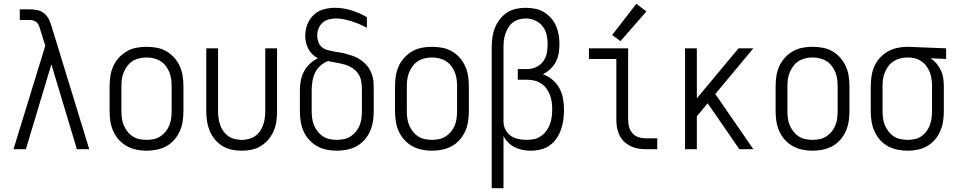

<svg xmlns="http://www.w3.org/2000/svg" viewBox="-20 -784 5040 1009"><path d="M51 0H116L250 -446L384 0H449L257 -626L252 -643Q246 -663 237 -682Q228 -701 212 -714Q196 -727 175.5 -731Q155 -735 134 -735H84V-679H134Q145 -679 156 -676Q167 -673 174.5 -665Q182 -657 185.5 -647Q189 -637 192 -627L218 -544Z M750 8Q777 8 804 2.5Q831 -3 854.5 -16Q878 -29 896 -49.5Q914 -70 925 -95Q936 -120 940 -146.5Q944 -173 944 -200V-330Q944 -357 940 -384Q936 -411 925 -435.5Q914 -460 896 -480.5Q878 -501 854.5 -514.5Q831 -528 804 -533Q777 -538 750 -538Q723 -538 696.5 -533Q670 -528 646.5 -514.5Q623 -501 604.5 -480.5Q586 -460 575 -435.5Q564 -411 560 -384Q556 -357 556 -330V-200Q556 -173 560 -146.5Q564 -120 575 -95Q586 -70 604.5 -49.5Q623 -29 646.5 -16Q670 -3 696.5 2.5Q723 8 750 8ZM750 -49Q731 -49 712 -53Q693 -57 677 -67.5Q661 -78 649.5 -93Q638 -108 630.5 -125.5Q623 -143 620.5 -162Q618 -181 618 -200V-330Q618 -349 620.5 -368Q623 -387 630.5 -404.5Q638 -422 649.5 -437.5Q661 -453 677 -463Q693 -473 712 -477.5Q731 -482 750 -482Q769 -482 788 -477.5Q807 -473 823 -463Q839 -453 851 -437.5Q863 -422 870 -404.5Q877 -387 879.5 -368Q882 -349 882 -330V-200Q882 -181 879.5 -162Q877 -143 870 -125.5Q863 -108 851 -93Q839 -78 823 -67.5Q807 -57 788 -53Q769 -49 750 -49Z M1250 8Q1277 8 1303 2.5Q1329 -3 1351.5 -17Q1374 -31 1391 -51.5Q1408 -72 1418.5 -96.5Q1429 -121 1432.5 -147.5Q1436 -174 1436 -200V-530H1374V-200Q1374 -182 1371.5 -163.5Q1369 -145 1363 -127.5Q1357 -110 1346 -94.5Q1335 -79 1320 -68.5Q1305 -58 1287 -53.5Q1269 -49 1250 -49Q1232 -49 1213.5 -53.5Q1195 -58 1180 -68.5Q1165 -79 1154 -94.5Q1143 -110 1137 -127.5Q1131 -145 1128.5 -163.5Q1126 -182 1126 -200V-530H1064V-200Q1064 -174 1068 -147.5Q1072 -121 1082 -96.5Q1092 -72 1109 -51.5Q1126 -31 1148.5 -17Q1171 -3 1197.5 2.5Q1224 8 1250 8Z M1750 8Q1777 8 1804 2.5Q1831 -3 1854.5 -16Q1878 -29 1896 -49.5Q1914 -70 1925 -95Q1936 -120 1940 -146.5Q1944 -173 1944 -200V-311Q1944 -328 1943.5 -344.5Q1943 -361 1939 -377.5Q1935 -394 1928 -409Q1921 -424 1910.5 -437Q1900 -450 1887 -460.5Q1874 -471 1859.5 -479Q1845 -487 1829 -492Q1813 -497 1797 -501.5Q1781 -506 1764.5 -508.5Q1748 -511 1731.5 -514Q1715 -517 1699 -521.5Q1683 -526 1670.5 -537Q1658 -548 1652.5 -564.5Q1647 -581 1647 -597Q1647 -616 1654 -634Q1661 -652 1675 -664.5Q1689 -677 1708 -682Q1727 -687 1745 -687Q1767 -687 1788 -682.5Q1809 -678 1829.5 -671.5Q1850 -665 1870 -656.5Q1890 -648 1908 -638V-694Q1870 -716 1827 -729.5Q1784 -743 1739 -743Q1709 -743 1679.5 -734.5Q1650 -726 1628 -705Q1606 -684 1595 -655Q1584 -626 1584 -596Q1584 -578 1588 -560.5Q1592 -543 1600.5 -527Q1609 -511 1622 -498.5Q1635 -486 1651 -478Q1628 -467 1609 -449.5Q1590 -432 1578 -409.5Q1566 -387 1561 -362Q1556 -337 1556 -311V-200Q1556 -173 1560 -146.5Q1564 -120 1575 -95Q1586 -70 1604.5 -49.5Q1623 -29 1646.5 -16Q1670 -3 1696.5 2.5Q1723 8 1750 8ZM1750 -49Q1731 -49 1712 -53Q1693 -57 1677 -67.5Q1661 -78 1649.5 -93Q1638 -108 1630.5 -125.5Q1623 -143 1620.5 -162Q1618 -181 1618 -200V-311Q1618 -334 1622 -357.5Q1626 -381 1636 -402Q1646 -423 1664 -439Q1682 -455 1704 -463Q1726 -458 1747.5 -454.5Q1769 -451 1790.5 -445Q1812 -439 1831 -427Q1850 -415 1862.5 -396.5Q1875 -378 1878.5 -355.5Q1882 -333 1882 -311V-200Q1882 -181 1879.5 -162Q1877 -143 1870 -125.5Q1863 -108 1851 -93Q1839 -78 1823 -67.5Q1807 -57 1788 -53Q1769 -49 1750 -49Z M2250 8Q2277 8 2304 2.5Q2331 -3 2354.5 -16Q2378 -29 2396 -49.5Q2414 -70 2425 -95Q2436 -120 2440 -146.5Q2444 -173 2444 -200V-330Q2444 -357 2440 -384Q2436 -411 2425 -435.5Q2414 -460 2396 -480.5Q2378 -501 2354.5 -514.5Q2331 -528 2304 -533Q2277 -538 2250 -538Q2223 -538 2196.5 -533Q2170 -528 2146.5 -514.5Q2123 -501 2104.5 -480.5Q2086 -460 2075 -435.5Q2064 -411 2060 -384Q2056 -357 2056 -330V-200Q2056 -173 2060 -146.5Q2064 -120 2075 -95Q2086 -70 2104.5 -49.5Q2123 -29 2146.5 -16Q2170 -3 2196.5 2.5Q2223 8 2250 8ZM2250 -49Q2231 -49 2212 -53Q2193 -57 2177 -67.5Q2161 -78 2149.5 -93Q2138 -108 2130.5 -125.5Q2123 -143 2120.5 -162Q2118 -181 2118 -200V-330Q2118 -349 2120.5 -368Q2123 -387 2130.5 -404.5Q2138 -422 2149.5 -437.5Q2161 -453 2177 -463Q2193 -473 2212 -477.5Q2231 -482 2250 -482Q2269 -482 2288 -477.5Q2307 -473 2323 -463Q2339 -453 2351 -437.5Q2363 -422 2370 -404.5Q2377 -387 2379.5 -368Q2382 -349 2382 -330V-200Q2382 -181 2379.5 -162Q2377 -143 2370 -125.5Q2363 -108 2351 -93Q2339 -78 2323 -67.5Q2307 -57 2288 -53Q2269 -49 2250 -49Z M2564 205H2626V-69Q2636 -50 2651.5 -34.5Q2667 -19 2686.5 -9.5Q2706 0 2727.5 4Q2749 8 2770 8Q2796 8 2822 1.5Q2848 -5 2869 -20Q2890 -35 2905 -57Q2920 -79 2928.5 -104Q2937 -129 2940.5 -155Q2944 -181 2944 -207Q2944 -236 2939 -265Q2934 -294 2920 -320Q2906 -346 2883 -365Q2860 -384 2833 -394Q2854 -404 2872 -421Q2890 -438 2901 -459Q2912 -480 2916 -504Q2920 -528 2920 -552Q2920 -576 2916 -600.5Q2912 -625 2902 -648Q2892 -671 2875.5 -689.5Q2859 -708 2838 -720.5Q2817 -733 2792.5 -738Q2768 -743 2743 -743Q2717 -743 2691.5 -737.5Q2666 -732 2644 -717.5Q2622 -703 2606 -682Q2590 -661 2580.5 -637Q2571 -613 2567.5 -587Q2564 -561 2564 -535ZM2747 -49Q2725 -49 2704 -53.5Q2683 -58 2665.5 -69.5Q2648 -81 2637.5 -100.5Q2627 -120 2626 -141V-146V-535Q2626 -553 2628 -571Q2630 -589 2636 -606.5Q2642 -624 2651.5 -639.5Q2661 -655 2675.5 -666Q2690 -677 2707.5 -682Q2725 -687 2743 -687Q2768 -687 2792 -676.5Q2816 -666 2831.5 -646Q2847 -626 2852.5 -601Q2858 -576 2858 -550Q2858 -550 2858 -550Q2858 -550 2858 -550Q2858 -526 2853 -502.5Q2848 -479 2833.5 -460Q2819 -441 2796.5 -431Q2774 -421 2750 -421H2701V-365H2750Q2769 -365 2788 -360.5Q2807 -356 2823.5 -345.5Q2840 -335 2851.5 -319Q2863 -303 2870 -285Q2877 -267 2879.5 -248Q2882 -229 2882 -210Q2882 -190 2879.5 -170Q2877 -150 2870 -131Q2863 -112 2851 -96Q2839 -80 2822.5 -68.5Q2806 -57 2786.5 -53Q2767 -49 2747 -49Z M3374 0H3434V-57H3374Q3354 -57 3335.5 -63Q3317 -69 3304 -83.5Q3291 -98 3286 -117Q3281 -136 3281 -155V-530H3075V-474H3219V-155Q3219 -134 3222.5 -113.5Q3226 -93 3235 -74Q3244 -55 3259 -40.5Q3274 -26 3293 -16.5Q3312 -7 3332.5 -3.5Q3353 0 3374 0ZM3241 -568 3377 -724 3324 -764 3197 -600Z M3580 0H3642V-173L3699 -241L3780 -124L3865 0H3939L3739 -290L3939 -530H3861L3642 -267V-530H3580Z M4250 8Q4277 8 4304 2.5Q4331 -3 4354.5 -16Q4378 -29 4396 -49.5Q4414 -70 4425 -95Q4436 -120 4440 -146.5Q4444 -173 4444 -200V-330Q4444 -357 4440 -384Q4436 -411 4425 -435.5Q4414 -460 4396 -480.5Q4378 -501 4354.5 -514.5Q4331 -528 4304 -533Q4277 -538 4250 -538Q4223 -538 4196.5 -533Q4170 -528 4146.5 -514.5Q4123 -501 4104.5 -480.5Q4086 -460 4075 -435.5Q4064 -411 4060 -384Q4056 -357 4056 -330V-200Q4056 -173 4060 -146.5Q4064 -120 4075 -95Q4086 -70 4104.5 -49.5Q4123 -29 4146.5 -16Q4170 -3 4196.5 2.5Q4223 8 4250 8ZM4250 -49Q4231 -49 4212 -53Q4193 -57 4177 -67.5Q4161 -78 4149.5 -93Q4138 -108 4130.5 -125.5Q4123 -143 4120.5 -162Q4118 -181 4118 -200V-330Q4118 -349 4120.5 -368Q4123 -387 4130.5 -404.5Q4138 -422 4149.5 -437.5Q4161 -453 4177 -463Q4193 -473 4212 -477.5Q4231 -482 4250 -482Q4269 -482 4288 -477.5Q4307 -473 4323 -463Q4339 -453 4351 -437.5Q4363 -422 4370 -404.5Q4377 -387 4379.5 -368Q4382 -349 4382 -330V-200Q4382 -181 4379.5 -162Q4377 -143 4370 -125.5Q4363 -108 4351 -93Q4339 -78 4323 -67.5Q4307 -57 4288 -53Q4269 -49 4250 -49Z M4750 8Q4776 8 4803 2.5Q4830 -3 4853 -16.5Q4876 -30 4893.5 -50.5Q4911 -71 4921.5 -95.5Q4932 -120 4936 -146.5Q4940 -173 4940 -200V-330Q4940 -352 4937 -373Q4934 -394 4925 -413.5Q4916 -433 4902 -449.5Q4888 -466 4871 -478L4952 -474V-530L4751 -538H4750Q4723 -538 4696.5 -532.5Q4670 -527 4646.5 -514Q4623 -501 4604.5 -480.5Q4586 -460 4575 -435.5Q4564 -411 4560 -384Q4556 -357 4556 -330V-200Q4556 -173 4560 -146.5Q4564 -120 4575 -95Q4586 -70 4604 -49.5Q4622 -29 4645.5 -16Q4669 -3 4696 2.5Q4723 8 4750 8ZM4750 -49Q4731 -49 4712 -53Q4693 -57 4677 -67.5Q4661 -78 4649.5 -93Q4638 -108 4630.5 -125.5Q4623 -143 4620.5 -162Q4618 -181 4618 -200V-330Q4618 -349 4620.5 -368Q4623 -387 4630.5 -404.5Q4638 -422 4649.5 -437.5Q4661 -453 4677.5 -463Q4694 -473 4712.5 -477.5Q4731 -482 4750 -482Q4769 -482 4787.5 -477.5Q4806 -473 4821.5 -462.5Q4837 -452 4848.5 -436.5Q4860 -421 4866.5 -403.5Q4873 -386 4875.5 -367.5Q4878 -349 4878 -330V-200Q4878 -181 4875.5 -162.5Q4873 -144 4866.5 -126.5Q4860 -109 4848.5 -93.5Q4837 -78 4821.5 -67.5Q4806 -57 4787 -53Q4768 -49 4750 -49Z"/></svg>

Font: Iosevka SS09 Light
Style: Regular
Weight: 300
Monospace: yes
Designer: Belleve Invis
Foundry: Belleve Invis
Version: Version 5.2.1; ttfautohint (v1.8.3)